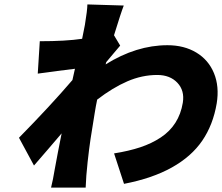

<svg xmlns="http://www.w3.org/2000/svg" viewBox="-20 -801 1007 871"><path d="M462 -519.2 459.2 -508.9Q598.7 -595.9 739.7 -595.9Q815.3 -595.9 870.7 -562.5Q926.1 -529.1 950.8 -468.8Q975.5 -408.4 963.1 -332Q946.7 -234.7 897.5 -162.8Q848.4 -90.9 759.8 -41.4Q671.2 8.2 542.6 33L497.5 -105.1Q565 -115.8 616.7 -133Q668.3 -150.2 709.3 -177.4Q750.4 -204.5 775.6 -244Q800.8 -283.4 809.3 -334.9Q818.2 -389.9 784.8 -425.4Q751.4 -460.9 693.2 -460.9Q624.6 -460.9 558.1 -432.2Q491.5 -403.4 420.8 -349.1Q414.8 -321 409.4 -286.9Q397 -211.3 390.8 -170.8Q384.6 -130.3 377.5 -66.2Q370.4 -2.1 368.6 50.1H211.6Q221.2 11.4 227.6 -29.1Q241.5 -105.8 259.6 -196Q244.3 -178.3 198.3 -124.3Q152.3 -70.3 134.2 -50.1L66.1 -176.1Q209.2 -321.7 308.6 -437.9L320 -489Q242.9 -479.8 151.3 -467L160.5 -614Q278.8 -614 352.6 -625Q364 -681.1 365.1 -687.9Q376.1 -754.3 376.4 -780.9L541.5 -775.9Q529.1 -744.7 497.2 -641L525.2 -594.1Q517.4 -585.2 494.7 -558.1Q471.9 -530.9 462 -519.2Z"/></svg>

Font: Karasuma Gothic
Style: Italic
Weight: 900
Italic angle: -9.39999°
Designer: Rasmus Andersson / Ryoko Nishizuka
Foundry: Genbu
Version: Version 1.00